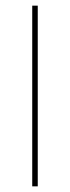

<svg xmlns="http://www.w3.org/2000/svg" viewBox="-20 -659 248 679"><path d="M113.5 -639V0H94V-639Z"/></svg>

Font: Anek Kannada Thin
Style: Regular
Weight: 250
Version: Version 1.003